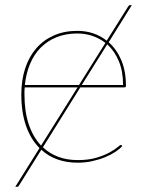

<svg xmlns="http://www.w3.org/2000/svg" viewBox="-20 -616 562 734"><path d="M131 -50Q97.5 -83.5 79.5 -135Q61.5 -186.5 61.5 -255Q61.5 -309 76 -353.8Q90.5 -398.5 118 -430.5Q145.5 -462.5 185.2 -480.2Q225 -498 275.5 -498Q340.5 -498 388 -460.5L469.5 -590.5Q473 -596.5 477.5 -596.5H484L395.5 -454.5Q426 -427.5 443.8 -385.8Q461.5 -344 461.5 -287Q461.5 -284.5 459.8 -283.2Q458 -282 455.5 -282H287L144 -53Q196 -4 277.5 -4Q318.5 -4 348.5 -13Q378.5 -22 398.5 -33Q418.5 -44 429 -53Q439.5 -62 441.5 -62Q443.5 -62 445.5 -60L447.5 -58Q439 -47.5 422.2 -36.2Q405.5 -25 382.8 -15.5Q360 -6 333 0Q306 6 277.5 6Q192 6 138 -43.5L53 92.5Q51.5 95 50 96.5Q48.5 98 45.5 98H38.5ZM275.5 -488Q231.5 -488 196.2 -473.8Q161 -459.5 135.5 -433.8Q110 -408 94.8 -371.5Q79.5 -335 75 -291H282L383 -452Q360.5 -469.5 333.2 -478.8Q306 -488 275.5 -488ZM73.5 -255Q73.5 -189.5 90 -140.5Q106.5 -91.5 137 -59.5L276.5 -282H74.5Q73.5 -275 73.5 -268.5Q73.5 -262 73.5 -255ZM450.5 -291Q450.5 -343.5 434.2 -382.2Q418 -421 390 -446.5L292.5 -291Z"/></svg>

Font: Lato Hairline
Style: Regular
Weight: 100
Designer: Lukasz Dziedzic
Foundry: tyPoland Lukasz Dziedzic
Version: Version 2.007; 2014-02-27